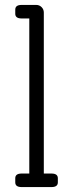

<svg xmlns="http://www.w3.org/2000/svg" viewBox="-20 -760 297 780"><path d="M68 0Q42 0 42 -19V-36Q42 -55 68 -55H99V-685H68Q42 -685 42 -704V-721Q42 -740 68 -740H127Q140 -740 149 -731Q158 -722 158 -709V-55H189Q215 -55 215 -36V-19Q215 0 189 0Z"/></svg>

Font: Solway Light
Style: Regular
Weight: 300
Designer: Mariya V. Pigoulevskaya
Foundry: The Northern Block Ltd.
Version: Version 1.000;hotconv 1.0.109;makeotfexe 2.5.65596